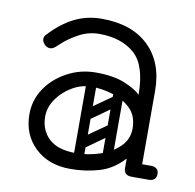

<svg xmlns="http://www.w3.org/2000/svg" viewBox="-64 -575 662 651"><g transform="rotate(10 266.5 -250.0)"><path d="M403 -24Q403 -29 406 -34Q409 -39 413 -43Q415 -45 420.5 -46.5Q426 -48 437 -48H488Q500 -48 507 -41Q513 -36 513 -24Q513 -13 507 -7Q500 0 488 0H437Q416 0 412 -7Q405 -11 403 -24ZM218 10Q143 10 96.5 -34.5Q50 -79 50 -149Q50 -198 77 -238Q104 -278 149.5 -302.5Q195 -327 248 -327Q309 -327 347.5 -311Q386 -295 403 -278Q403 -379 358 -418.5Q313 -458 236 -458Q199 -458 165.5 -439.5Q132 -421 110 -400Q99 -389 92.5 -385Q86 -381 80 -381Q67 -381 58 -393Q52 -401 52 -409Q52 -417 60 -425Q99 -467 142 -488.5Q185 -510 236 -510Q340 -510 398 -454Q456 -398 456 -300V-26Q456 0 428 0Q401 0 401 -26V-58Q365 -18 318 -4Q271 10 218 10ZM228 -46Q268 -46 308.5 -59Q349 -72 376 -98Q403 -124 403 -161Q403 -204 378 -229Q353 -254 315.5 -265.5Q278 -277 241 -277Q208 -277 176.5 -259Q145 -241 124.5 -212Q104 -183 104 -150Q104 -104 134.5 -75Q165 -46 228 -46ZM235 -78Q225 -93 239 -102L316 -156Q331 -166 340 -152Q351 -137 337 -128L260 -73Q254 -69 247 -70Q240 -71 235 -78ZM235 -176Q225 -191 239 -200L316 -254Q331 -264 340 -250Q351 -235 337 -226L260 -171Q254 -167 247 -168Q240 -169 235 -176ZM335 -17Q318 -17 318 -34V-287Q318 -304 335 -304Q353 -304 353 -288V-35Q353 -17 335 -17ZM239 -17Q222 -17 222 -34V-287Q222 -304 239 -304Q257 -304 257 -288V-35Q257 -17 239 -17Z"/></g></svg>

Font: Agu Display Uzo
Style: Regular
Weight: 400
Version: Version 1.103